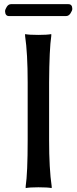

<svg xmlns="http://www.w3.org/2000/svg" viewBox="-20 -915 378 945"><path d="M4.9 -859.4Q4.9 -868.2 13.2 -881.3Q21.5 -894.5 34.2 -894.5H316.4Q335.9 -894.5 335.9 -871.1Q335.9 -863.3 327.1 -849.6Q318.4 -835.9 304.7 -835.9H24.4Q5.9 -835.9 4.9 -859.4ZM103.5 -738.3V-747.1Q123 -743.2 168.9 -743.2Q211.9 -743.2 232.4 -747.1V-738.3Q222.7 -672.9 221.7 -508.8V-226.6Q221.7 -83 234.4 2V10.7Q214.8 6.8 168.9 6.8Q126 6.8 106.4 10.7V2Q116.2 -63.5 116.2 -226.6V-508.8Q116.2 -652.3 103.5 -738.3Z"/></svg>

Font: GenEi LateMin P v2
Style: Medium
Weight: 500
Designer: o_tamon (Modified)
Foundry: o_tamon / Adobe Systems Incorporated / FONT 910 / Philipp H. Poll
Version: Version 2.1;Original Version 1.004